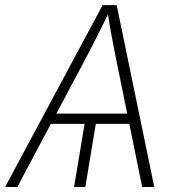

<svg xmlns="http://www.w3.org/2000/svg" viewBox="-36 -748 712 768"><path d="M350.6 -272.9 305.2 0H260.3L305.7 -272.9ZM-15.6 0 374.5 -727.5H430.7L581.1 0H532.7L426.8 -519.5Q419.4 -557.1 410.6 -603.8Q401.9 -650.4 393.1 -708H404.8Q377.4 -652.3 354 -605.7Q330.6 -559.1 309.6 -519.5L33.2 0ZM142.1 -252.4 148.4 -293.5H514.2L507.3 -252.4Z"/></svg>

Font: Inter ExtraLight
Style: Italic
Weight: 250
Italic angle: -9.3988°
Designer: Rasmus Andersson
Foundry: rsms
Version: Version 4.001;git-66647c0bb